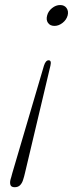

<svg xmlns="http://www.w3.org/2000/svg" viewBox="-20 -622 311 782"><path d="M40 140.5Q25.5 140.5 22.5 131Q19.5 121.5 23 108.5Q24.5 105 26.2 97.8Q28 90.5 30 83.5L159 -354.5Q166 -376.5 178 -376.5Q190.5 -376.5 185.5 -355L81.5 83.5Q80 90.5 78 97.5Q76 104.5 74.5 109Q71 122 62.8 131.2Q54.5 140.5 40 140.5ZM225 -601.5Q242.5 -601.5 251.2 -589Q260 -576.5 255.5 -559Q250.5 -541 234.8 -528.8Q219 -516.5 202 -516.5Q184 -516.5 175.5 -528.8Q167 -541 172 -559Q176.5 -576.5 192 -589Q207.5 -601.5 225 -601.5Z"/></svg>

Font: Fraunces 9pt S050 Thin
Style: Italic
Weight: 100
Italic angle: -16°
Version: Version 1.000; ttfautohint (v1.8.3)